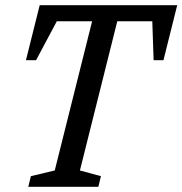

<svg xmlns="http://www.w3.org/2000/svg" viewBox="-20 -720 703 740"><path d="M80 -488 133 -700H663L610 -488H572L567 -638H432L288 -63L369 -41L359 0H89L99 -41L191 -63L335 -638H199L119 -488Z"/></svg>

Font: Volkhov
Style: Italic
Weight: 400
Italic angle: -12°
Designer: Cyreal (www.cyreal.org)
Foundry: Cyreal (www.cyreal.org)
Version: Version 1.010